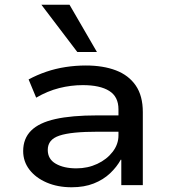

<svg xmlns="http://www.w3.org/2000/svg" viewBox="-20 -783 722 812"><path d="M283 9Q224 9 177.5 -11Q131 -31 104.5 -65.5Q78 -100 78 -144Q78 -197 111.5 -230.5Q145 -264 214 -279.5Q283 -295 391 -295H498V-226H397Q338 -226 297.5 -222Q257 -218 231.5 -209.5Q206 -201 194 -186Q182 -171 182 -149Q182 -110 216 -90.5Q250 -71 303 -71Q351 -71 391.5 -90Q432 -109 456.5 -141Q481 -173 481 -210V-321Q481 -374 442 -398.5Q403 -423 330 -423Q280 -423 230.5 -410.5Q181 -398 133 -370L101 -447Q136 -466 175.5 -479.5Q215 -493 257.5 -499.5Q300 -506 343 -506Q416 -506 470 -485.5Q524 -465 554 -421.5Q584 -378 584 -309V0H493V-107L491 -108Q474 -77 445.5 -50Q417 -23 376.5 -7Q336 9 283 9ZM307 -563 155 -763H274L390 -563Z"/></svg>

Font: Nunito Sans 7pt SemiExpanded Medium
Style: Regular
Weight: 500
Width: 6
Designer: Vernon Adams
Foundry: Vernon Adams
Version: Version 3.101;gftools[0.9.27]